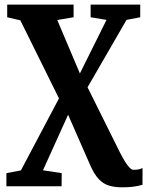

<svg xmlns="http://www.w3.org/2000/svg" viewBox="-20 -573 653 840"><path d="M513 246.5Q482.5 246.5 457.5 239.2Q432.5 232 412 210.5Q391.5 189 373.5 147L278 -71L168 172L250 184.5L249.5 242H8V184.5L71.5 172.5L238 -142.5L69 -484L11.5 -497.5V-553H302V-497.5L230.5 -485.5L329.5 -251.5L446 -486L376.5 -497.5V-553H593.5V-497.5L533.5 -486L363 -191L504.5 93.5Q516 116 526.5 133.2Q537 150.5 546.8 160.2Q556.5 170 564 170Q575.5 170 585.5 168.2Q595.5 166.5 603.5 162V235.5Q595.5 238 583 240.5Q570.5 243 553.5 244.8Q536.5 246.5 513 246.5Z"/></svg>

Font: Merriweather 24pt
Style: Bold
Weight: 700
Designer: Eben Sorkin
Foundry: Eben Sorkin
Version: Version 2.100